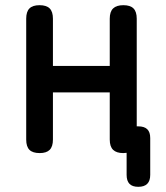

<svg xmlns="http://www.w3.org/2000/svg" viewBox="-20 -580 640 740"><path d="M133 10Q106 10 93.5 -2.5Q81 -15 81 -42V-508Q81 -535 93.5 -547.5Q106 -560 132.5 -560Q159 -560 171.5 -547.5Q184 -535 184 -508V-326H403V-508Q403 -535 416 -547.5Q429 -560 455.5 -560Q482 -560 494.5 -547.5Q507 -535 507 -508V-93H513Q536 -93 547.5 -82Q559 -71 559 -48V94Q559 117 547.5 128.5Q536 140 513 140Q490 140 479 128.5Q468 117 468 94V9Q462 10 455 10Q429 10 416 -2.5Q403 -15 403 -42V-224H184V-42Q184 -15 171.5 -2.5Q159 10 133 10Z"/></svg>

Font: Maple Mono Normal NL Medium
Style: Regular
Weight: 500
Monospace: yes
Designer: subframe7536
Version: Version 7.000